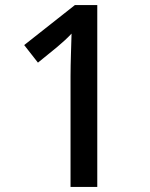

<svg xmlns="http://www.w3.org/2000/svg" viewBox="-20 -734 591 754"><path d="M257 0H362V-714H274L75 -557L129 -488L204 -549C229 -570 244 -584 261 -602C260 -559 257 -486 257 -436Z"/></svg>

Font: Noto Sans Bengali UI Medium
Style: Regular
Weight: 500
Designer: Jelle Bosma - Monotype Design Team
Foundry: Monotype Imaging Inc.
Version: Version 2.003